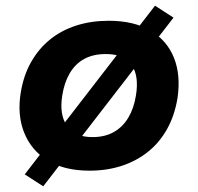

<svg xmlns="http://www.w3.org/2000/svg" viewBox="-20 -589 697 675"><path d="M295 11Q206 11 148 -24.5Q90 -60 65 -122.5Q40 -185 53 -264Q63 -325 90 -372Q117 -419 157 -451Q197 -483 249 -499.5Q301 -516 362 -516Q451 -516 509 -481.5Q567 -447 591.5 -386Q616 -325 604 -244Q594 -183 567.5 -135.5Q541 -88 500.5 -55.5Q460 -23 408 -6Q356 11 295 11ZM305 -107Q349 -107 380.5 -125Q412 -143 431.5 -176Q451 -209 458 -254Q469 -321 443.5 -360Q418 -399 352 -399Q308 -399 276.5 -382Q245 -365 225.5 -332Q206 -299 199 -254Q188 -187 215 -147Q242 -107 305 -107ZM132 66 67 24 525 -569 590 -527Z"/></svg>

Font: Nunito Sans 6pt ExtraBold
Style: Italic
Weight: 800
Italic angle: -9°
Version: Version 3.101;gftools[0.9.27]